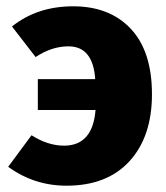

<svg xmlns="http://www.w3.org/2000/svg" viewBox="-20 -571 526 609"><path d="M212 -551Q328 -551 395 -479.5Q462 -408 462 -272Q462 -138 391 -60Q320 18 191 18Q88 18 6 -42L80 -142Q132 -109 183 -109Q274 -109 283 -222H100V-320H282Q275 -424 197 -424Q144 -424 93 -390L18 -487Q98 -551 212 -551Z"/></svg>

Font: FiraGO ExtraBold
Style: Regular
Weight: 800
Designer: bBox Type
Foundry: bBox Type GmbH
Version: Version 1.001;PS 001.001;hotconv 1.0.88;makeotf.lib2.5.64775